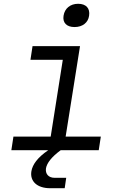

<svg xmlns="http://www.w3.org/2000/svg" viewBox="-20 -794 640 1015"><path d="M374 -651C416 -651 446 -674 451 -711C457 -750 435 -774 393 -774C352 -774 322 -750 316 -711C310 -674 332 -651 374 -651ZM40 0H235C178 39 152 76 146 111C137 164 176 201 245 201H322L330 146H269C236 146 219 125 223 96C228 68 252 36 301 0H502L513 -72H327L403 -550H152L141 -478H312L248 -72H51Z"/></svg>

Font: JetBrains Mono Light
Style: Italic
Weight: 336
Italic angle: -9°
Monospace: yes
Designer: Philipp Nurullin, Konstantin Bulenkov
Foundry: JetBrains
Version: Version 2.305